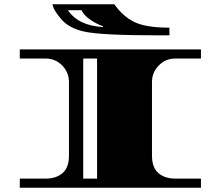

<svg xmlns="http://www.w3.org/2000/svg" viewBox="-20 -882 1043 902"><path d="M694 -497V-151Q694 -95 724 -69Q754 -43 803 -43H924V0H73V-43H195Q244 -43 274 -69Q304 -95 304 -151V-497Q304 -542 272 -574.5Q240 -607 195 -607H73V-650H924V-607H803Q758 -607 726 -574.5Q694 -542 694 -497ZM436 -43V-607H371V-43ZM776 -752V-716H722Q452 -716 374 -734Q303 -750 268 -792Q235 -830 229 -852L226 -862H517Q558 -804 612.5 -778Q667 -752 776 -752ZM464 -755V-759Q436 -768 405.5 -788.5Q375 -809 363 -834H299Q349 -761 464 -755Z"/></svg>

Font: Diplomata SC
Style: Regular
Weight: 400
Width: 7
Designer: Eduardo Rodriguez Tunni
Foundry: Eduardo Rodriguez Tunni
Version: Version 1.001